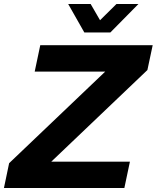

<svg xmlns="http://www.w3.org/2000/svg" viewBox="-70 -940 784 960"><path d="M456.1 -582H103.5L131.3 -713.9H693.4L667 -589.8L186.5 -131.8H579.6L551.8 0H-50.3L-24.4 -124ZM351.6 -777.8 271 -919.9H383.3L430.2 -838.9L512.2 -919.9H622.1L481.9 -777.8Z"/></svg>

Font: XB Khoramshahr
Style: Bold Italic
Weight: 700
Italic angle: -12°
Designer: Behnam
Foundry: Irmug
Version: Version 8.005 2009